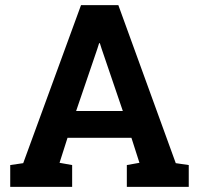

<svg xmlns="http://www.w3.org/2000/svg" viewBox="-20 -731 778 751"><path d="M20 0V-85.4L70.8 -92.8L296.9 -710.9H442.9L667.5 -92.8L718.3 -85.4V0H476.1V-85.4L525.4 -94.2L494.1 -191.9H244.1L212.9 -94.2L262.2 -85.4V0ZM277.8 -296.9H460.4L377.4 -540.5L370.6 -562H367.7L360.4 -539.1Z"/></svg>

Font: Roboto Slab
Style: Bold
Weight: 700
Designer: Google
Version: Version 2.000; ttfautohint (v1.8.1.43-b0c9)